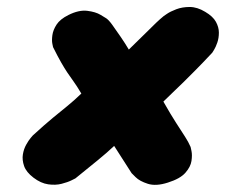

<svg xmlns="http://www.w3.org/2000/svg" viewBox="-20 -519 647 550"><path d="M76 -10Q55 -26 49 -43.5Q43 -61 45.5 -76.5Q48 -92 55 -104.5Q62 -117 68 -124Q74 -131 74 -131Q109 -163 131.5 -181.5Q154 -200 172.5 -215Q191 -230 213 -251Q200 -273 190.5 -286Q181 -299 173 -311Q165 -323 155.5 -339.5Q146 -356 132 -384Q132 -384 130 -393.5Q128 -403 130 -418Q132 -433 142 -448.5Q152 -464 176 -476Q206 -491 230 -488Q254 -485 268 -476.5Q282 -468 282 -468Q290 -464 301.5 -448Q313 -432 326 -413Q339 -394 349 -377Q381 -408 398.5 -425.5Q416 -443 427 -453.5Q438 -464 449 -473Q449 -473 458.5 -479.5Q468 -486 485 -492.5Q502 -499 523.5 -499Q545 -499 568 -485Q590 -472 598.5 -456.5Q607 -441 607 -425.5Q607 -410 602.5 -397Q598 -384 593 -376Q588 -368 588 -368Q558 -336 538.5 -316.5Q519 -297 506 -284Q493 -271 479.5 -258.5Q466 -246 448 -228Q469 -191 484.5 -167Q500 -143 510 -127.5Q520 -112 526 -98Q526 -98 528.5 -86.5Q531 -75 528.5 -58Q526 -41 511 -24Q496 -7 461 4Q427 15 403.5 7.5Q380 0 368.5 -11.5Q357 -23 357 -23L307 -101Q287 -82 260 -60Q233 -38 196 -8Q196 -8 185 -2.5Q174 3 156.5 7.5Q139 12 118 9Q97 6 76 -10Z"/></svg>

Font: Sour Gummy Black
Style: Italic
Weight: 900
Italic angle: -11.3°
Designer: Stefie Justprince
Foundry: Eifetstype
Version: Version 1.000